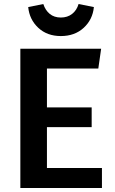

<svg xmlns="http://www.w3.org/2000/svg" viewBox="-20 -933 570 953"><path d="M468 -593H213V-400H435V-302H213V-99H486V0H81V-691H482ZM120 -898 195 -913Q205 -882 227 -864Q249 -846 282 -846Q315 -846 338 -864Q361 -882 370 -913L446 -898Q440 -836 395.5 -795Q351 -754 282 -754Q214 -754 170 -795Q126 -836 120 -898Z"/></svg>

Font: Fira Sans Medium
Style: Regular
Weight: 500
Designer: bBox Type GmbH & Carrois Corporate GbR & Edenspiekermann AG
Foundry: bBox Type GmbH & Carrois Corporate GbR & Edenspiekermann AG
Version: Version 4.301